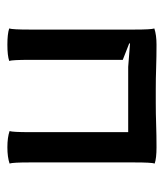

<svg xmlns="http://www.w3.org/2000/svg" viewBox="18 -460 444 520"><g transform="rotate(90 240.0 -200.0)"><path d="M60.1 -58.1V-341.8Q60.1 -387.2 57.1 -396Q74.7 -401.9 101.1 -401.9Q133.3 -401.9 162.8 -400.9Q192.4 -399.9 222.2 -399.9H257.8Q288.1 -399.9 317.4 -400.9Q346.7 -401.9 378.9 -401.9Q408.2 -401.9 422.9 -397Q419.9 -388.2 419.9 -341.8V-58.1Q419.9 -12.7 422.9 -3.9Q405.3 2 378.9 2Q352.5 2 335 -3.9Q337.9 -12.7 337.9 -58.1V-325.2H161.1L98.1 -330.1L97.2 -328.1L142.1 -310.5V-58.1Q142.1 -11.7 145 -2.9Q130.4 2 101.1 2Q71.8 2 57.1 -2.9Q60.1 -11.7 60.1 -58.1Z"/></g></svg>

Font: Nikodecs
Style: Medium
Weight: 500
Version: Version 0.29